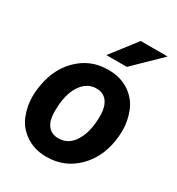

<svg xmlns="http://www.w3.org/2000/svg" viewBox="-180 -865 914 989"><g transform="rotate(30 276.5 -370.0)"><path d="M250 -598.6H371.6L526.9 -750H367.2ZM303.7 -538.1C300.8 -538.1 298.3 -538.1 295.9 -538.1C225.6 -538.1 165.5 -513.2 115.7 -462.4C65.9 -412.1 36.6 -343.3 28.3 -255.9C27.3 -245.1 26.9 -234.4 26.9 -223.6C26.9 -187 33.7 -150.4 47.9 -114.3C62 -78.1 85.9 -48.8 119.6 -25.9C153.3 -2.9 192.9 9.3 238.8 9.8C240.7 9.8 242.2 9.8 244.1 9.8C316.9 9.8 377.9 -15.6 428.2 -66.9C478.5 -118.2 507.8 -186 515.1 -270C516.1 -281.2 516.6 -292 516.6 -302.7C516.6 -339.8 509.8 -376.5 495.6 -413.1C481.4 -449.2 458 -479 424.3 -502.4C390.6 -525.4 350.1 -537.6 303.7 -538.1ZM164.6 -205.6C164.6 -210.4 164.6 -215.3 164.6 -220.2C164.6 -280.8 175.8 -330.1 199.2 -367.7C222.7 -405.3 253.9 -424.3 293 -424.3C294.4 -424.3 295.4 -424.3 296.9 -424.3C348.1 -422.9 376.5 -382.8 378.9 -320.3C378.9 -316.4 378.9 -312 378.9 -308.1C378.9 -248 367.7 -199.2 344.7 -161.1C321.8 -122.6 290 -103.5 249.5 -103.5C248 -103.5 247.1 -103.5 245.6 -103.5C194.8 -105 166 -143.1 164.6 -205.6Z"/></g></svg>

Font: Roboto
Style: Bold Italic
Weight: 700
Italic angle: -12°
Designer: Google
Version: Version 2.137; 2017